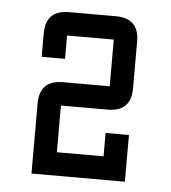

<svg xmlns="http://www.w3.org/2000/svg" viewBox="-40 -912 455 512"><g transform="rotate(5 187.5 -656.0)"><path d="M250 -500V-562.5H312.5V-437.5H62.5V-625Q62.5 -687.5 125 -687.5H250V-812.5H125V-750H62.5V-812.5Q62.5 -875 125 -875H250Q312.5 -875 312.5 -812.5V-687.5Q312.5 -625 250 -625H125V-500Z"/></g></svg>

Font: Oldtimer
Style: Regular
Weight: 400
Designer: GGBotNet
Foundry: GGBotNet
Version: 1.00